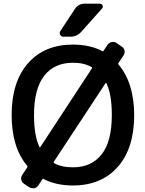

<svg xmlns="http://www.w3.org/2000/svg" viewBox="-20 -1000 773 1022"><path d="M469.7 -636.7Q471.7 -640.6 467.8 -642.6Q428.7 -666 368.2 -666Q269.5 -666 215.3 -596.7Q161.1 -527.3 161.1 -387.7Q161.1 -276.4 190.4 -216.8Q191.4 -215.8 192.9 -215.8Q194.3 -215.8 194.3 -216.8ZM368.2 -12.7Q277.3 -12.7 210.9 -47.9Q207 -49.8 205.1 -45.9L184.6 -13.7Q176.8 -2 163.1 2Q159.2 2 155.3 2Q145.5 2 136.7 -2.9L108.4 -21.5Q96.7 -29.3 93.3 -43Q89.8 -56.6 98.6 -69.3L126 -110.4Q127.9 -114.3 125 -117.2Q42 -214.8 42 -387.7Q42 -564.5 129.4 -663.6Q216.8 -762.7 368.2 -762.7Q459 -762.7 525.4 -727.5Q529.3 -725.6 531.2 -729.5L551.8 -760.7Q559.6 -772.5 573.2 -775.9Q586.9 -779.3 599.6 -771.5L627.9 -752Q640.6 -744.1 643.1 -730.5Q645.5 -716.8 637.7 -705.1L610.4 -664.1Q607.4 -660.2 610.4 -657.2Q693.4 -559.6 694.3 -387.7Q694.3 -210.9 606.9 -111.8Q519.5 -12.7 368.2 -12.7ZM368.2 -109.4Q466.8 -109.4 521 -178.2Q575.2 -247.1 575.2 -387.7Q575.2 -499 545.9 -557.6Q544.9 -558.6 543.5 -559.1Q542 -559.6 542 -557.6L265.6 -137.7Q265.6 -135.7 265.6 -134.8Q265.6 -132.8 267.6 -131.8Q307.6 -109.4 368.2 -109.4ZM511.7 -980.5Q521.5 -980.5 525.4 -971.7Q527.3 -967.8 527.3 -964.8Q527.3 -959 522.5 -954.1L413.1 -831.1Q389.6 -804.7 355.5 -804.7H316.4Q305.7 -804.7 300.8 -814.5Q297.9 -819.3 297.9 -823.2Q297.9 -829.1 300.8 -834L377.9 -951.2Q396.5 -980.5 431.6 -980.5Z"/></svg>

Font: Gen Jyuu GothicL Medium
Style: Regular
Weight: 500
Designer: [Source Han Sans]
Ryoko NISHIZUKA  (kana & ideographs); Paul D. Hunt (Latin, Greek & Cyrillic); Wenlong ZHANG  (bopomofo
Version: Version 1.002.20150607